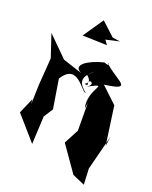

<svg xmlns="http://www.w3.org/2000/svg" viewBox="-179 -869 940 1189"><g transform="rotate(20 291.0 -274.5)"><path d="M312 -421C376 -366 278 -363 336 -362C318 -414 397 -385 328 -349C483 -429 338 -347 369 -221L375 -260L376 -77L325 20L444 190L525 225L520 120L579 -112L570 -47L534 -302L430 -400C613 -424 508 -448 424 -518C374 -560 460 -505 385 -530C287 -506 203 -452 273 -419L145 -461L15 -590L65 -440L52 -262L48 -130L45 -164L0 -61L138 97L147 -87L186 -148L155 -340C240 -477 317 -303 342 -313C226 -400 357 -447 406 -510ZM293 -774 202 -641 364 -636 343 -665 431 -685 381 -693Z"/></g></svg>

Font: Asimov Silicon
Style: Regular
Weight: 400
Designer: Google
Version: Version 2.000980; 2014